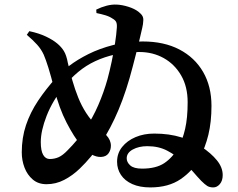

<svg xmlns="http://www.w3.org/2000/svg" viewBox="-20 -807 1040 838"><path d="M636 11Q590 11 557.5 -3.5Q525 -18 508 -43.5Q491 -69 491 -101Q491 -138 513 -165.5Q535 -193 571.5 -208.5Q608 -224 653 -224Q719 -224 771.5 -207.5Q824 -191 857 -168Q902 -138 927 -107Q952 -76 952 -43Q952 -18 939.5 -3.5Q927 11 911 11Q895 11 884.5 4.5Q874 -2 858 -18Q840 -37 822 -58Q804 -79 777 -103Q748 -129 710.5 -149Q673 -169 623 -169Q586 -169 559.5 -154.5Q533 -140 533 -116Q533 -99 548.5 -85Q564 -71 600 -71Q661 -71 697 -95Q733 -119 759 -164Q777 -197 788 -244.5Q799 -292 799 -361Q799 -429 770.5 -478Q742 -527 694.5 -553.5Q647 -580 588 -580Q532 -580 484 -569.5Q436 -559 395.5 -540Q355 -521 321.5 -493Q288 -465 261 -432Q209 -367 183.5 -301.5Q158 -236 158 -187Q158 -149 168.5 -131Q179 -113 197 -113Q218 -113 236 -121Q254 -129 275 -151Q319 -195 352 -244Q385 -293 409 -348.5Q433 -404 449 -461Q459 -498 467.5 -538.5Q476 -579 482 -617.5Q488 -656 490 -687Q491 -704 486.5 -712Q482 -720 471 -726Q458 -735 439.5 -740.5Q421 -746 401 -750L400 -765Q422 -776 445 -782Q468 -788 489 -787Q513 -786 540 -777.5Q567 -769 584 -756Q597 -746 602 -736.5Q607 -727 605 -713Q605 -704 601 -686Q597 -668 591 -643Q585 -618 577.5 -587Q570 -556 560 -519Q532 -410 497.5 -328Q463 -246 421.5 -183.5Q380 -121 328 -71Q297 -41 260.5 -22Q224 -3 183 -3Q147 -3 123 -23.5Q99 -44 87 -75.5Q75 -107 75 -142Q75 -206 93.5 -261Q112 -316 146 -367Q180 -418 226 -469Q247 -493 282.5 -520Q318 -547 366 -571Q414 -595 474 -610.5Q534 -626 603 -626Q696 -626 763 -591Q830 -556 866.5 -493Q903 -430 903 -345Q903 -275 889.5 -219Q876 -163 850 -115Q822 -62 769 -25.5Q716 11 636 11ZM421 -122Q401 -121 378.5 -133.5Q356 -146 334 -172Q303 -209 270.5 -272Q238 -335 217 -418Q202 -477 191 -512Q180 -547 171 -568Q160 -592 142 -612Q124 -632 97 -655L108 -671Q150 -662 180.5 -647.5Q211 -633 230 -617Q248 -602 259 -584Q270 -566 276 -533Q285 -494 296 -455.5Q307 -417 321.5 -381Q336 -345 356 -314Q376 -283 402 -258Q423 -239 443.5 -217.5Q464 -196 464 -171Q464 -152 453.5 -137.5Q443 -123 421 -122Z"/></svg>

Font: Noto Serif SC ExtraLight
Style: Bold
Weight: 700
Version: Version 2.002-H1;hotconv 1.1.0;makeotfexe 2.6.0